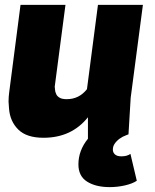

<svg xmlns="http://www.w3.org/2000/svg" viewBox="-20 -550 635 786"><path d="M429 216Q372 216 336.5 193.5Q301 171 301 123Q301 66 340 18V-70Q273 14 158 14Q89 14 55 -19.5Q21 -53 17 -105L15 -134Q15 -154 18 -175L64 -530H248L204 -195Q205 -190 205 -186Q205 -182 206 -177Q207 -172 210.5 -164Q214 -156 224 -150Q234 -144 253 -144Q304 -144 336 -185L381 -530H565L515 -150L506 0L498 3Q465 15 449 39Q442 49 442 63Q442 74 450.5 82Q459 90 477 90Q500 90 514 80L540 190Q522 202 491.5 209Q461 216 429 216Z"/></svg>

Font: Tanohe Sans ExtraBold
Style: Italic
Weight: 800
Designer: Village Type and Design LLC & Cristiano Sobral
Foundry: Cooper Hewitt Smithsonian Design Museum
Version: Version 1.00;September 29, 2021;FontCreator 13.0.0.2655 64-b